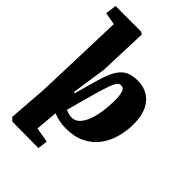

<svg xmlns="http://www.w3.org/2000/svg" viewBox="-282 -886 1231 1231"><g transform="rotate(45 333.5 -270.0)"><path d="M69 225 48 203 68 -63 88 -677 4 -692 14 -767H245L262 -756L250 -426L215 -188L224 -186L265 -332Q280 -386 296 -423.5Q312 -461 333 -484.5Q354 -508 383 -519Q412 -530 453 -530Q506 -530 546 -506Q586 -482 609 -434Q632 -386 632 -314Q632 -251 615.5 -192Q599 -133 564 -86.5Q529 -40 474 -13Q419 14 343 14Q309 14 278.5 7Q248 0 228 -9L215 142L317 160L308 227ZM400 -433Q388 -433 379.5 -427Q371 -421 360.5 -400Q350 -379 336 -334Q322 -289 301 -211L264 -76Q277 -70 292 -66Q307 -62 320 -62Q350 -62 372 -83.5Q394 -105 409 -143Q424 -181 431.5 -231.5Q439 -282 439 -340Q439 -364 436.5 -381.5Q434 -399 429.5 -410.5Q425 -422 417.5 -427.5Q410 -433 400 -433Z"/></g></svg>

Font: Literata 18pt ExtraBold
Style: Italic
Weight: 800
Italic angle: -2°
Designer: Latin by Veronika Burian and Jose Scaglione. Greek by Irene Vlachou. Cyrillic by Vera Evstafieva
Foundry: TypeTogether
Version: Version 3.103;gftools[0.9.29]